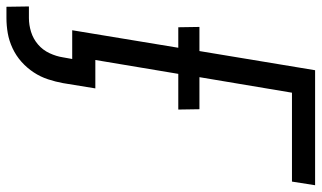

<svg xmlns="http://www.w3.org/2000/svg" viewBox="-248 -558 974 581"><g transform="rotate(90 238.5 -268.0)"><path d="M-31 199 -32 131H3Q24 131 45 124.5Q66 118 83 103.5Q100 89 109.5 68.5Q119 48 122 28L127 0H40L93 -321H31L30 -385H103L161 -735H509L498 -665H229L182 -385H279L280 -321H172L130 -70H216L200 28Q196 50 188.5 73Q181 96 167.5 116.5Q154 137 135.5 153.5Q117 170 94.5 180.5Q72 191 49 195Q26 199 3 199Z"/></g></svg>

Font: Iosevka Curly
Style: Italic
Weight: 400
Italic angle: -9°
Monospace: yes
Designer: Belleve Invis
Foundry: Belleve Invis
Version: Version 22.1.2; ttfautohint (v1.8.4)